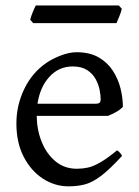

<svg xmlns="http://www.w3.org/2000/svg" viewBox="-20 -657 502 692"><path d="M227.1 14.6Q177.2 14.6 134.3 -13.4Q91.3 -41.5 65.2 -92.3Q39.1 -143.1 39.1 -211.9Q39.1 -277.8 67.6 -336.7Q96.2 -395.5 147 -430.2Q168.5 -445.3 199.2 -457Q230 -468.8 255.9 -468.8Q303.7 -468.8 335.9 -450Q368.2 -431.2 387.2 -401.4Q406.2 -371.6 414.6 -337.4Q422.9 -303.2 422.9 -272Q414.1 -262.2 399.4 -253.9Q384.8 -245.6 369.1 -239.3H112.3Q112.8 -189 130.4 -145.5Q147.9 -102.1 180.2 -75.4Q212.4 -48.8 256.8 -48.8Q277.3 -48.8 296.6 -53Q315.9 -57.1 340.8 -71.3Q365.7 -85.4 401.9 -115.2Q408.2 -111.8 413.1 -105.5Q418 -99.1 419.9 -95.2Q376.5 -47.9 345.7 -24.2Q314.9 -0.5 287.8 7.1Q260.7 14.6 227.1 14.6ZM115.2 -283.2H324.2Q335.4 -283.2 339.1 -286.9Q342.8 -290.5 342.8 -300.8Q342.8 -314 338.9 -333.5Q335 -353 324.5 -372.3Q314 -391.6 293.9 -404.5Q273.9 -417.5 242.2 -417.5Q191.9 -417.5 158 -380.1Q124 -342.8 115.2 -283.2ZM99.6 -573.7 88.9 -585.9Q91.3 -596.7 97.7 -612.3Q104 -627.9 108.9 -637.2H408.2L418.9 -625.5Q417 -614.7 410.4 -598.9Q403.8 -583 399.9 -573.7Z"/></svg>

Font: David Libre
Style: Regular
Weight: 400
Designer: Ismar David, J. Victor Gaultney, Annie Olsen and Meir Sadan
Foundry: Monotype Imaging Inc. & SIL International
Version: Version 1.100; ttfautohint (v1.8.4.7-5d5b)